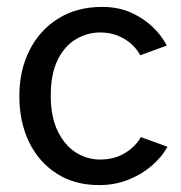

<svg xmlns="http://www.w3.org/2000/svg" viewBox="-20 -524 525 556"><path d="M267 12Q196 12 144 -21.5Q92 -55 64 -113Q36 -171 36 -246Q36 -320 65.5 -378.5Q95 -437 149 -470.5Q203 -504 276 -504Q321 -504 357 -488.5Q393 -473 420 -448Q447 -423 463 -392L386 -364Q370 -394 339 -412Q308 -430 270 -430Q233 -430 200 -410.5Q167 -391 147 -350.5Q127 -310 127 -247Q127 -185 147.5 -143.5Q168 -102 200.5 -82Q233 -62 270 -62Q311 -62 341.5 -80.5Q372 -99 388 -127L465 -99Q447 -67 417 -42Q387 -17 349 -2.5Q311 12 267 12Z"/></svg>

Font: Atkinson Hyperlegible Next
Style: Regular
Weight: 400
Designer: Elliott Scott, Megan Eiswerth, Linus Boman, Theodore Petrosky, Letters from Sweden
Foundry: Applied Design Works, Letters from Sweden
Version: Version 2.001